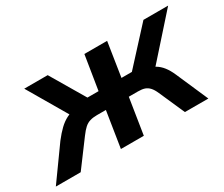

<svg xmlns="http://www.w3.org/2000/svg" viewBox="-130 -719 1100 943"><g transform="rotate(-30 420.0 -247.0)"><path d="M-41 0 91 -184Q115 -215 136.5 -235.5Q158 -256 181.5 -268Q205 -280 233 -283L211 -245L65 -494H198L312 -301H375L406 -494H535L505 -301H564L741 -494H881L659 -245L627 -281Q657 -277 678.5 -264.5Q700 -252 716 -231.5Q732 -211 745 -181L824 0H691L627 -145Q617 -168 605.5 -180.5Q594 -193 579.5 -198Q565 -203 542 -203H490L458 0H328L360 -203H309Q287 -203 270 -198Q253 -193 239 -180.5Q225 -168 208 -145L100 0Z"/></g></svg>

Font: Nunito Sans 10pt
Style: Bold Italic
Weight: 700
Italic angle: -9°
Designer: Vernon Adams
Foundry: Vernon Adams
Version: Version 3.101;gftools[0.9.27]